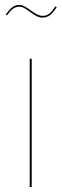

<svg xmlns="http://www.w3.org/2000/svg" viewBox="-20 -755 249 775"><path d="M108 0H100V-518H108ZM101 -707Q86 -718 77 -723Q68 -728 58 -728Q44 -728 33 -720Q22 -712 8 -693L3 -696Q18 -717 30 -726Q42 -735 58 -735Q69 -735 79.5 -729Q90 -723 106 -712Q133 -691 152 -691Q167 -691 178.5 -699.5Q190 -708 203 -729L209 -726Q195 -704 182 -694Q169 -684 152 -684Q139 -684 127.5 -690Q116 -696 101 -707Z"/></svg>

Font: Fira Sans Compressed Eight
Style: Regular
Weight: 100
Width: 1
Designer: bBox Type GmbH & Carrois Corporate GbR & Edenspiekermann AG
Foundry: bBox Type GmbH & Carrois Corporate GbR & Edenspiekermann AG
Version: Version 4.301